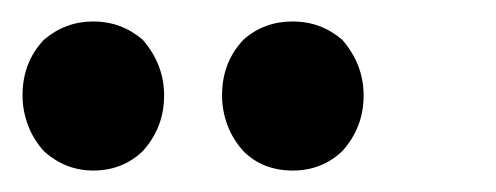

<svg xmlns="http://www.w3.org/2000/svg" viewBox="-20 -741 462 179"><path d="M253 -582Q225 -582 207 -600Q197 -611 192 -624.5Q187 -638 187 -652Q187 -683 207 -704Q226 -721 253 -721Q279 -721 299 -704Q319 -681 319 -652Q319 -622 299 -600Q280 -582 253 -582ZM67 -582Q41 -582 21 -600Q11 -611 6 -624.5Q1 -638 1 -652Q1 -683 21 -704Q41 -721 67 -721Q93 -721 113 -704Q133 -681 133 -652Q133 -622 113 -600Q94 -582 67 -582Z"/></svg>

Font: Arsenal SC
Style: Bold
Weight: 700
Designer: Andrij Shevchenko
Foundry: Stairsfor
Version: Version 2.001; ttfautohint (v1.8.4.7-5d5b)